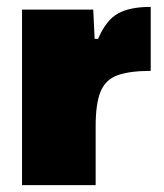

<svg xmlns="http://www.w3.org/2000/svg" viewBox="-20 -538 478 558"><path d="M44 0V-510H251L255 -425H265Q288 -479 322.5 -498.5Q357 -518 418 -518V-332Q359 -332 323.5 -320Q288 -308 273 -273.5Q258 -239 258 -171V0Z"/></svg>

Font: Saira Black
Style: Regular
Weight: 900
Designer: Hector Gatti with collaboration of the Omnibus-Type team
Foundry: Omnibus-Type
Version: Version 1.100; ttfautohint (v1.8.3)